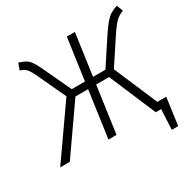

<svg xmlns="http://www.w3.org/2000/svg" viewBox="-200 -873 1190 1196"><g transform="rotate(-30 395.0 -275.5)"><path d="M710 -51H774L747 145H701L708 0H669L527 -335H434L387 0H329L376 -335H285L51 0H-18L237 -364L147 -557Q124 -607 109 -623.5Q94 -640 65 -649L82 -696Q113 -686 130.5 -675.5Q148 -665 162 -645Q176 -625 194 -586L288 -386H383L425 -685H483L441 -386H530L653 -573Q682 -616 702 -639Q722 -662 741.5 -674Q761 -686 791 -696L808 -650Q777 -639 755.5 -619Q734 -599 695 -541L577 -362Z"/></g></svg>

Font: FiraGO Light
Style: Italic
Weight: 300
Italic angle: -8°
Designer: bBox Type GmbH
Foundry: bBox Type GmbH
Version: Version 1.001